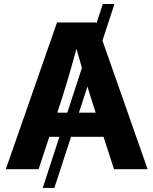

<svg xmlns="http://www.w3.org/2000/svg" viewBox="-20 -839 761 952"><path d="M547.4 -819.3 249.5 92.8H191.9L489.7 -819.3ZM8.8 0 262.7 -727.5H456.5L711.9 0H545.4L430.7 -353.5Q409.7 -422.9 387.5 -498.3Q365.2 -573.7 339.8 -668H379.4Q353.5 -573.7 331.5 -498Q309.6 -422.4 288.1 -353.5L171.4 0ZM169.4 -160.6V-280.3H551.3V-160.6Z"/></svg>

Font: Inter 28pt
Style: Bold
Weight: 700
Designer: Rasmus Andersson
Foundry: rsms
Version: Version 4.001;git-66647c0bb